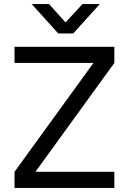

<svg xmlns="http://www.w3.org/2000/svg" viewBox="-20 -932 652 952"><path d="M547 -700V-620L157 -82V-80H547V0H52V-80L442 -618V-620H52V-700ZM137 -912H223L303 -823H307L389 -912H475L343 -766H269Z"/></svg>

Font: Lopes Sans
Style: Regular
Weight: 400
Designer: Gabriel Lam, Diego Maldonado
Foundry: TypeRant, Foresti Design
Version: Version 4.000